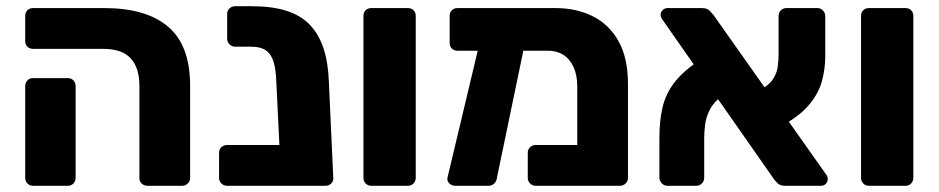

<svg xmlns="http://www.w3.org/2000/svg" viewBox="-20 -597 3016 617"><path d="M454 0Q443 0 435.5 -7Q428 -14 428 -25V-321Q428 -379 400 -409.5Q372 -440 311 -440H86Q75 -440 68 -447Q61 -454 61 -465V-546Q61 -557 68 -564Q75 -571 86 -571H316Q450 -571 520.5 -511Q591 -451 591 -321V-25Q591 -15 583.5 -7.5Q576 0 566 0ZM86 0Q75 0 68 -7.5Q61 -15 61 -25V-321Q61 -331 68 -338.5Q75 -346 86 -346H198Q209 -346 216 -338.5Q223 -331 223 -321V-25Q223 -15 216 -7.5Q209 0 198 0Z M709 0Q699 0 691.5 -7.5Q684 -15 684 -25V-106Q684 -117 691.5 -124Q699 -131 709 -131H1030V-23Q1030 -13 1023 -6.5Q1016 0 1005 0ZM908 0Q897 0 890 -7.5Q883 -15 883 -25L868 -333Q867 -370 860 -395.5Q853 -421 836 -434Q819 -447 785 -447H735Q725 -447 717.5 -454.5Q710 -462 710 -473V-552Q710 -563 717.5 -570Q725 -577 735 -577H789Q854 -577 900 -562.5Q946 -548 975.5 -517.5Q1005 -487 1020 -440.5Q1035 -394 1037 -331L1051 -25Q1052 -15 1044.5 -7.5Q1037 0 1026 0Z M1173 0Q1162 0 1155 -7.5Q1148 -15 1148 -25V-546Q1148 -557 1155 -564Q1162 -571 1173 -571H1291Q1302 -571 1309 -564Q1316 -557 1316 -546V-25Q1316 -15 1309 -7.5Q1302 0 1291 0Z M1741 -434H1450Q1439 -434 1432 -441Q1425 -448 1425 -459V-546Q1425 -557 1432 -564Q1439 -571 1450 -571H1766Q1832 -571 1884.5 -545Q1937 -519 1967.5 -465Q1998 -411 1998 -327V-25Q1998 -15 1990.5 -7.5Q1983 0 1972 0H1701Q1691 0 1683.5 -7.5Q1676 -15 1676 -25V-106Q1676 -117 1683.5 -124Q1691 -131 1701 -131H1835V-319Q1835 -356 1823 -382Q1811 -408 1790 -421Q1769 -434 1741 -434ZM1442 0Q1432 0 1424 -7.5Q1416 -15 1418 -26L1524 -471Q1526 -481 1533 -488Q1540 -495 1550 -494L1644 -493Q1655 -493 1663 -484Q1671 -475 1668 -464L1577 -26Q1576 -15 1568.5 -7.5Q1561 0 1551 0Z M2503 0Q2487 0 2479 -8Q2471 -16 2468 -20L2108 -535Q2103 -542 2103 -550Q2103 -558 2109.5 -564.5Q2116 -571 2125 -571H2236Q2252 -571 2260 -563Q2268 -555 2272 -550L2635 -36Q2639 -31 2639.5 -27.5Q2640 -24 2640 -21Q2640 -13 2634 -6.5Q2628 0 2619 0ZM2124 0Q2114 0 2106.5 -8Q2099 -16 2099 -26V-153Q2099 -209 2109 -251.5Q2119 -294 2145 -329Q2171 -364 2220 -398L2297 -286Q2273 -268 2261 -244.5Q2249 -221 2246 -197Q2243 -173 2243 -154V-26Q2243 -15 2235.5 -7.5Q2228 0 2218 0ZM2495 -194 2417 -305Q2449 -321 2462.5 -340.5Q2476 -360 2479 -381Q2482 -402 2482 -421V-545Q2482 -557 2489.5 -564Q2497 -571 2507 -571H2607Q2618 -571 2625 -563Q2632 -555 2632 -545V-417Q2632 -376 2621.5 -337Q2611 -298 2581.5 -262Q2552 -226 2495 -194Z M2772 0Q2761 0 2754 -7.5Q2747 -15 2747 -25V-546Q2747 -557 2754 -564Q2761 -571 2772 -571H2890Q2901 -571 2908 -564Q2915 -557 2915 -546V-25Q2915 -15 2908 -7.5Q2901 0 2890 0Z"/></svg>

Font: Rubik
Style: Bold
Weight: 700
Designer: Hubert and Fischer
Foundry: Hubert and Fischer
Version: Version 2.300;gftools[0.9.30]